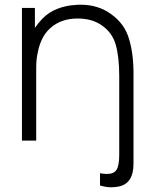

<svg xmlns="http://www.w3.org/2000/svg" viewBox="-20 -596 648 814"><path d="M546 -274V98Q546 182.5 482.5 195Q465 198 451 198Q430 198 404 190.5V138.5Q422 141.5 433.5 141.5Q462.5 141.5 474 124Q485.5 106.5 485.5 59.5V-273Q485.5 -353 471 -405.5Q456.5 -457.5 411.5 -488.5Q370.5 -517.5 309.5 -517.5Q238.5 -517.5 193.5 -477Q172.5 -458.5 159.2 -431.8Q146 -405 140.5 -375Q137 -360.5 135.2 -344Q133.5 -327.5 133.5 -308.5V0H73V-562.5H128V-478Q136.5 -490 144.5 -499.8Q152.5 -509.5 160.5 -517.5Q187.5 -545 224 -559Q260.5 -573 300 -575Q304 -575.5 309.5 -575.8Q315 -576 322 -576Q397 -576 452 -535.5Q509 -494.5 527.5 -429.5Q547 -365 546 -274Z"/></svg>

Font: Russisch Sans Light
Style: Regular
Weight: 300
Designer: Michael Sharanda (font) & Cristiano Sobral (main changes)
Foundry: Michael Sharanda
Version: Version 2.00;September 8, 2020;FontCreator 13.0.0.2681 64-bi